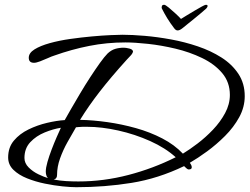

<svg xmlns="http://www.w3.org/2000/svg" viewBox="-20 -722 1041 801"><path d="M839 -702Q849 -702 845 -693Q843 -689 840 -686Q815 -664 794.5 -647.5Q774 -631 742 -605Q730 -595 721 -595Q713 -595 706 -605Q690 -626 678 -645.5Q666 -665 655 -687Q655 -689 654.5 -691Q654 -693 655 -694Q655 -702 665 -702Q670 -702 684.5 -690Q699 -678 714 -664Q729 -650 735 -643Q743 -648 758.5 -657.5Q774 -667 791 -677Q808 -687 821.5 -694.5Q835 -702 839 -702ZM298 59Q276 59 241 55.5Q206 52 167 44Q128 36 93 22Q58 8 36 -13.5Q14 -35 14 -65Q14 -107 38 -135.5Q62 -164 99 -182Q136 -200 176.5 -209.5Q217 -219 250 -221Q260 -239 277 -268.5Q294 -298 314.5 -332.5Q335 -367 356.5 -400Q378 -433 397 -459.5Q416 -486 429 -499Q444 -513 460.5 -518Q477 -523 497 -523Q505 -523 519.5 -519.5Q534 -516 535 -507Q533 -498 523.5 -488.5Q514 -479 508 -472Q442 -399 395.5 -339Q349 -279 314 -222Q368 -221 428 -212.5Q488 -204 547 -187.5Q606 -171 657 -144.5Q708 -118 743 -81Q771 -98 804.5 -123.5Q838 -149 868.5 -181Q899 -213 919 -250Q939 -287 939 -326Q939 -379 907 -417Q875 -455 823 -480Q771 -505 712 -519Q653 -533 597.5 -539Q542 -545 503 -545Q426 -545 352.5 -530.5Q279 -516 206 -490Q196 -487 179.5 -479.5Q163 -472 147 -466Q131 -460 122 -460Q100 -460 100 -481Q100 -501 124 -516Q148 -531 187.5 -542Q227 -553 273 -559.5Q319 -566 363 -570Q407 -574 441.5 -575.5Q476 -577 491 -577Q531 -577 583.5 -572.5Q636 -568 693.5 -557.5Q751 -547 805.5 -528.5Q860 -510 904 -482Q948 -454 974.5 -414Q1001 -374 1001 -321Q1001 -275 978 -233Q955 -191 919 -155Q883 -119 844 -90.5Q805 -62 772 -43Q775 -39 777.5 -34Q780 -29 780 -24Q780 -15 767 -15Q763 -15 757 -20.5Q751 -26 748 -29Q640 23 528.5 41Q417 59 298 59ZM307 35Q412 35 515.5 8Q619 -19 713 -66Q670 -105 606.5 -133.5Q543 -162 473.5 -177.5Q404 -193 343 -193Q334 -193 325 -193Q316 -193 308 -192L297 -191Q280 -162 261.5 -129Q243 -96 230.5 -61Q218 -26 218 8Q218 24 204 27Q230 32 255.5 33.5Q281 35 307 35ZM180 21Q175 16 173 8.5Q171 1 171 -6Q171 -22 178 -46.5Q185 -71 195.5 -98.5Q206 -126 216.5 -150Q227 -174 234 -189Q202 -184 166.5 -169.5Q131 -155 106.5 -129Q82 -103 82 -63Q82 -41 99.5 -23.5Q117 -6 140 5Q163 16 180 21Z"/></svg>

Font: Corinthia
Style: Bold
Weight: 700
Designer: Robert E. Leuschke
Foundry: Robert E. Leuschke
Version: Version 1.013; ttfautohint (v1.8.3)